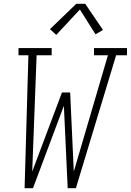

<svg xmlns="http://www.w3.org/2000/svg" viewBox="-20 -987 686 1007"><path d="M109 0 129 -697H77V-735H251V-697H172L149 -87L305 -502H348L367 -87L546 -697H473V-735H646V-697H589L378 0H335L315 -432L153 0ZM275 -804 242 -834 380 -967H427L520 -830L481 -807L399 -937Z"/></svg>

Font: Iosevka Slab XLtEx
Style: Italic
Weight: 200
Width: 7
Italic angle: -9°
Monospace: yes
Designer: Belleve Invis
Foundry: Belleve Invis
Version: Version 11.1.0; ttfautohint (v1.8.3)